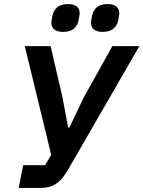

<svg xmlns="http://www.w3.org/2000/svg" viewBox="-20 -925 706 945"><path d="M290 -768C339 -768 360 -793 367 -826C371 -845 372 -854 372 -861C372 -886 355 -905 315 -905C266 -905 245 -880 238 -847C234 -828 233 -819 233 -812C233 -787 250 -768 290 -768ZM485 -768C534 -768 555 -793 562 -826C566 -845 567 -854 567 -861C567 -886 550 -905 510 -905C461 -905 440 -880 433 -847C429 -828 428 -819 428 -812C428 -787 445 -768 485 -768ZM72 0H177C238 0 275 -21 315 -90L666 -698H533L392 -445L322 -298H315L287 -449L229 -698H102L232 -163L202 -112H94Z"/></svg>

Font: Braiins Sans SemiBold
Style: Italic
Weight: 600
Italic angle: -11.31°
Designer: Mike Abbink, Paul van der Laan, Pieter van Rosmalen, Jiri Chlebus, Lubos Buracinsky
Foundry: Bold Monday, Sudetype
Version: Version 1.000;hotconv 1.0.109;makeotfexe 2.5.65596